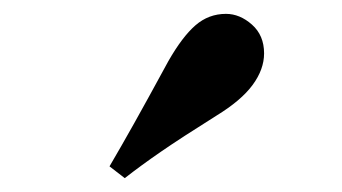

<svg xmlns="http://www.w3.org/2000/svg" viewBox="-20 -894 493 277"><path d="M138 -654Q155 -683 173.5 -716Q192 -749 223 -806Q243 -841 262 -857.5Q281 -874 306 -874Q326 -874 343.5 -858.5Q361 -843 361 -817Q361 -794 344.5 -771.5Q328 -749 292 -727Q241 -695 212 -675Q183 -655 160 -637Z"/></svg>

Font: Noto Serif JP ExtraLight Black
Style: Regular
Weight: 900
Version: Version 2.003-H1;hotconv 1.1.1;makeotfexe 2.6.0